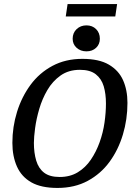

<svg xmlns="http://www.w3.org/2000/svg" viewBox="-20 -917 664 946"><path d="M263 9Q183 9 134.5 -18.5Q86 -46 63.5 -96.5Q41 -147 41 -213Q41 -292 64 -366Q87 -440 130.5 -499Q174 -558 238.5 -592.5Q303 -627 386 -627Q468 -627 516.5 -598.5Q565 -570 586.5 -521.5Q608 -473 608 -410Q608 -329 585.5 -254Q563 -179 520 -120Q477 -61 412.5 -26Q348 9 263 9ZM274 -45Q325 -45 363 -68Q401 -91 427.5 -130Q454 -169 471 -216.5Q488 -264 495 -313.5Q502 -363 502 -407Q502 -455 491 -492Q480 -529 452 -551Q424 -573 374 -573Q318 -573 278.5 -545Q239 -517 213.5 -473.5Q188 -430 173.5 -380.5Q159 -331 153 -286Q147 -241 147 -213Q147 -164 158.5 -125.5Q170 -87 197.5 -66Q225 -45 274 -45ZM406 -664Q377 -664 357.5 -681.5Q338 -699 338 -726Q338 -755 357.5 -773.5Q377 -792 406 -792Q435 -792 453.5 -773.5Q472 -755 472 -726Q472 -699 453.5 -681.5Q435 -664 406 -664ZM304 -836 313 -897H557L548 -836Z"/></svg>

Font: Manuale Medium
Style: Italic
Weight: 500
Italic angle: -11°
Version: Version 1.002